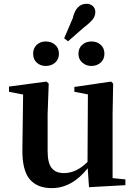

<svg xmlns="http://www.w3.org/2000/svg" viewBox="-20 -974 712 1010"><path d="M460.9 -755.9Q490.2 -755.9 509.8 -738.3Q529.3 -720.7 529.3 -691.4Q529.3 -662.1 509.3 -644.5Q489.3 -627 460.9 -627Q433.6 -627 413.1 -644.5Q392.6 -662.1 392.6 -691.4Q392.6 -720.7 412.6 -738.3Q432.6 -755.9 460.9 -755.9ZM421.9 -830.1 337.9 -756.8 317.4 -772.5 362.3 -877Q379.9 -954.1 435.5 -954.1Q454.1 -954.1 467.8 -942.4Q481.4 -930.7 481.4 -910.2Q481.4 -890.6 468.8 -873.5Q456.1 -856.4 421.9 -830.1ZM220.7 -627Q192.4 -627 173.3 -644.5Q154.3 -662.1 154.3 -691.4Q154.3 -720.7 173.3 -738.3Q192.4 -755.9 220.7 -755.9Q250 -755.9 270 -738.3Q290 -720.7 290 -691.4Q290 -662.1 270 -644.5Q250 -627 220.7 -627ZM572.3 -37.1 639.6 -30.3V0L448.2 10.7L441.4 -88.9Q358.4 15.6 252 15.6Q175.8 15.6 136.2 -31.2Q96.7 -78.1 97.7 -186.5L101.6 -476.6L27.3 -491.2V-518.6L224.6 -544.9L236.3 -534.2L230.5 -374V-179.7Q230.5 -116.2 252 -89.8Q273.4 -63.5 316.4 -63.5Q381.8 -63.5 440.4 -122.1L442.4 -477.5L371.1 -491.2V-516.6L564.5 -544.9L575.2 -534.2L572.3 -374Z"/></svg>

Font: GenYoMin TW TTF Bold
Style: Regular
Weight: 700
Version: Version 1.300